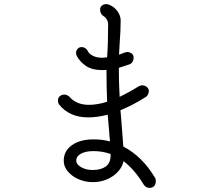

<svg xmlns="http://www.w3.org/2000/svg" viewBox="-20 -850 1040 934"><path d="M738 30Q738 47 729.5 55.5Q721 64 707 64Q690 64 679 48Q635 -25 581 -66Q571 -22 528.5 7Q486 36 431 36Q395 36 362.5 22Q330 8 310 -16Q290 -40 290 -68Q290 -115 329.5 -143.5Q369 -172 435 -172Q479 -172 515 -162Q511 -202 504 -292Q453 -279 409 -279Q318 -279 268 -341Q262 -348 262 -362Q262 -375 271.5 -382.5Q281 -390 294 -390Q305 -390 317 -380Q351 -340 413 -340Q453 -340 501 -355Q498 -433 498 -510Q491 -509 478 -509Q427 -509 397 -530Q367 -551 353 -579Q350 -583 350 -595Q351 -606 358.5 -613.5Q366 -621 378 -621Q386 -621 393.5 -616.5Q401 -612 405 -605Q413 -588 432 -578.5Q451 -569 477 -569Q483 -569 501 -571Q506 -636 506 -731Q506 -758 479 -775Q467 -786 467 -803Q467 -816 476 -823Q485 -830 497 -830Q506 -830 513 -826Q537 -816 552 -794.5Q567 -773 567 -751Q567 -703 562 -637L559 -584Q565 -586 588 -595Q596 -597 600 -597Q613 -596 621.5 -589Q630 -582 630 -569Q630 -558 625 -549.5Q620 -541 610 -537Q600 -533 558 -520Q558 -450 562 -379Q608 -401 656 -431Q666 -435 671 -435Q684 -435 694 -427Q704 -419 704 -408Q704 -399 700 -390.5Q696 -382 689 -378Q624 -337 566 -314Q568 -282 570 -267L580 -137Q671 -90 733 13Q738 19 738 30ZM518 -101Q478 -115 435 -115Q397 -115 374 -102.5Q351 -90 351 -69Q351 -50 375 -36.5Q399 -23 431 -23Q471 -23 494.5 -40Q518 -57 518 -94Z"/></svg>

Font: Tsukimi Rounded
Style: Regular
Weight: 400
Designer: Takashi Funayama
Foundry: Takashi Funayama
Version: Version 1.032; ttfautohint (v1.8.3)